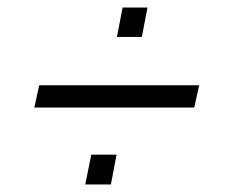

<svg xmlns="http://www.w3.org/2000/svg" viewBox="-20 -507 616 509"><path d="M71 -222 84 -281H508L495 -222ZM206 -18 222 -97H289L274 -18ZM290 -409 305 -487H371L356 -409Z"/></svg>

Font: Saira Expanded
Style: Italic
Weight: 400
Width: 7
Italic angle: -12°
Designer: Hector Gatti with collaboration of the Omnibus-Type team
Foundry: Omnibus-Type
Version: Version 1.101